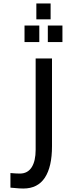

<svg xmlns="http://www.w3.org/2000/svg" viewBox="-20 -835 387 1104"><path d="M40 0ZM64 246 40 244V160Q73 163 94 163Q139 163 162 127Q185 91 185 26V-499H279V6Q279 124 238 186.5Q197 249 114 249Q91 249 64 246ZM189 -815H271V-724H189ZM121 -688H206V-593H121ZM255 -688H339V-593H255Z"/></svg>

Font: sheba-seeBold
Style: Regular
Weight: 600
Designer: Mohamed Galeb, the designers
Foundry: Kief Type Foundry
Version: Version 2.010; ttfautohint (v1.5.33-1714) -l 8 -r 50 -G 200 